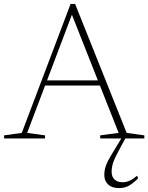

<svg xmlns="http://www.w3.org/2000/svg" viewBox="-20 -709 759 983"><path d="M198.5 -271V-297.5H503V-271ZM628.5 -28.5 719 -16V0H493V-16L587.5 -28.5L341.5 -650.5H354.5L119 -28.5L210.5 -16V0H1V-16L91.5 -28.5L341.5 -689H364.5ZM590.5 57.5Q566.5 101 559 124.8Q551.5 148.5 551.5 170.5Q551.5 196 566.5 210Q581.5 224 607 224Q626.5 224 643.8 216.2Q661 208.5 682 190.5L687 204.5Q667.5 223.5 651.8 234.5Q636 245.5 621.2 249.8Q606.5 254 589 254Q553 254 533.5 235.2Q514 216.5 514 187Q514 170.5 517.5 154.8Q521 139 532 116.8Q543 94.5 565 59.5L605 -6.5H625Z"/></svg>

Font: Newsreader ExtraLight
Style: Regular
Weight: 250
Designer: Hugues Gentile
Foundry: Production Type
Version: Version 1.003